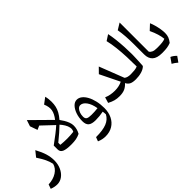

<svg xmlns="http://www.w3.org/2000/svg" viewBox="24 -1640 2800 2800"><g transform="rotate(-45 1424.0 -240.0)"><path d="M331.1 -6.3Q331.1 72.3 302.2 135.7Q273.4 199.2 224.1 236.3Q174.8 273.4 113.8 273.4Q87.9 273.4 60.1 268.1Q32.2 262.7 0 250.5L23.9 183.1Q124 179.2 194.1 134Q264.2 88.9 282.7 16.6Q272 -37.1 245.1 -93.3Q218.3 -149.4 170.4 -221.7L239.7 -307.6Q288.6 -217.3 309.8 -146.7Q331.1 -76.2 331.1 -6.3Z M713.9 -350.6 533.7 -521 471.7 -493.2 430.7 -608.9 462.4 -704.6 755.4 -415.5Q811 -485.4 822 -547.4Q833 -609.4 799.8 -686.5L892.6 -755.9Q900.4 -726.1 903.8 -695.3Q907.2 -664.6 907.2 -638.7Q907.2 -589.4 897.7 -546.1Q888.2 -502.9 865 -460.4Q841.8 -418 800.3 -369.6Q820.8 -342.8 841.6 -308.1Q862.3 -273.4 876.2 -236.1Q890.1 -198.7 890.1 -163.6Q890.1 -93.3 854 -29.3Q813 -9.3 771 -1.2Q729 6.8 668.9 6.8Q568.8 6.8 522.9 -13.7Q477.1 -34.2 477.1 -85V-164.6Q555.2 -221.2 614.5 -267.6Q673.8 -314 713.9 -350.6ZM752 -320.8Q714.8 -285.2 665.3 -241Q615.7 -196.8 552.7 -146.5L552.2 -104.5Q619.6 -96.7 687 -96.9Q754.4 -97.2 820.3 -105Q839.4 -140.1 832.3 -178.2Q825.2 -216.3 802.5 -253.2Q779.8 -290 752 -320.8Z M1107.4 276.4Q1042.5 276.4 976.6 248L1000.5 184.6Q1140.6 185.1 1220.5 153.3Q1300.3 121.6 1337.4 50.8Q1336.9 34.7 1335.4 21Q1334 7.3 1331.5 -9.3Q1294.9 -1.5 1254.2 2.7Q1213.4 6.8 1171.9 6.8Q1094.7 6.8 1058.8 -22Q1022.9 -50.8 1022.9 -120.6Q1022.9 -195.8 1044.9 -259.5Q1066.9 -323.2 1104 -362.1Q1141.1 -400.9 1187 -400.9Q1228 -400.9 1264.2 -372.8Q1300.3 -344.7 1327.9 -294.2Q1355.5 -243.7 1371.3 -176Q1387.2 -108.4 1387.2 -28.8Q1387.2 61.5 1353 130.4Q1318.8 199.2 1256.1 237.8Q1193.4 276.4 1107.4 276.4ZM1314 -99.1Q1297.9 -197.3 1256.8 -252.9Q1215.8 -308.6 1166.5 -308.6Q1142.1 -308.6 1121.6 -288.1Q1101.1 -267.6 1088.9 -234.1Q1076.7 -200.7 1076.7 -161.6Q1076.7 -120.6 1101.1 -106.2Q1125.5 -91.8 1183.6 -91.8Q1213.9 -91.8 1248.3 -93.3Q1282.7 -94.7 1314 -99.1Z M1826.7 -132.3 1678.2 -435.5 1756.8 -515.6 1905.3 -133.8Q1937.5 -105 2009.3 -105H2009.8V0H2009.3Q1945.8 0 1911.1 -16.8Q1876.5 -33.7 1856 -74.2Q1819.3 -32.7 1775.4 -13.2Q1731.4 6.3 1666 6.3Q1614.3 6.3 1572 -4.9Q1529.8 -16.1 1478 -43.5L1504.4 -132.3Q1581.5 -99.1 1672.4 -99.1Q1760.7 -99.1 1826.7 -132.3Z M2187 -753.4Q2200.7 -688.5 2209.5 -609.9Q2218.3 -531.2 2222.7 -451.7Q2227.1 -372.1 2227.1 -303.7Q2227.1 -290.5 2226.3 -262.7Q2225.6 -234.9 2224.1 -200Q2222.7 -165 2220.9 -129.9Q2219.2 -94.7 2216.8 -66.4Q2185.5 -33.2 2129.4 -16.6Q2073.2 0 2009.8 0Q1993.2 0 1993.2 -33.2V-71.8Q1993.2 -105 2009.8 -105Q2047.9 -105 2085.2 -109.1Q2122.6 -113.3 2147.9 -125Q2147.9 -222.2 2143.8 -324.5Q2139.6 -426.8 2128.9 -522.9Q2118.2 -619.1 2099.1 -696.3Z M2425.3 -754.4V-151.4Q2439.9 -130.4 2467.8 -117.7Q2495.6 -105 2547.9 -105H2548.3V0H2547.9Q2445.8 0 2397.5 -44.2Q2349.1 -88.4 2349.1 -172.4V-380.9Q2349.1 -565.4 2325.7 -693.4Z M2593.3 124.5Q2631.3 139.2 2675.8 183.1Q2661.6 203.6 2647.2 223.9Q2632.8 244.1 2617.2 265.1Q2580.1 231.9 2535.2 207.5Q2550.3 186 2564.5 166Q2578.6 146 2593.3 124.5ZM2548.3 0Q2531.7 0 2531.7 -33.2V-71.8Q2531.7 -105 2548.3 -105H2572.3Q2617.2 -105 2657 -109.6Q2696.8 -114.3 2718.8 -125.5Q2714.4 -173.3 2697 -231.4Q2679.7 -289.6 2647.9 -356L2731 -433.6Q2746.1 -399.9 2758.8 -354.2Q2771.5 -308.6 2779.3 -262Q2787.1 -215.3 2787.1 -179.2Q2787.1 -133.3 2774.2 -99.4Q2761.2 -65.4 2731 -26.9Q2692.4 -11.7 2653.3 -5.9Q2614.3 0 2561.5 0Z"/></g></svg>

Font: Pinar DS1 Medium
Style: Regular
Weight: 500
Designer: Amin Abedi
Version: Version 3.000